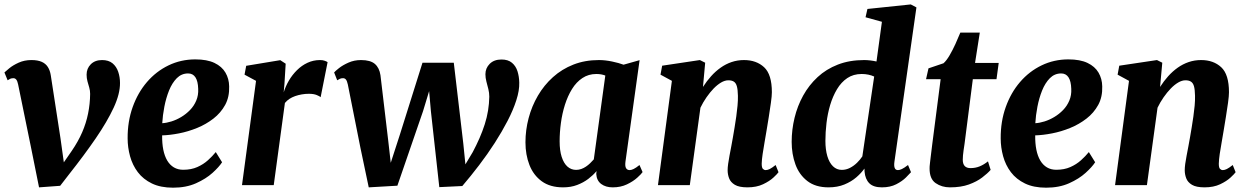

<svg xmlns="http://www.w3.org/2000/svg" viewBox="-20 -837 5637 868"><path d="M62 -455Q59 -470 53.8 -476.8Q48.5 -483.5 40.5 -483.5Q32 -483.5 26 -480.8Q20 -478 14.5 -474L0 -509.5Q5 -514.5 21.8 -528.2Q38.5 -542 64.5 -553.8Q90.5 -565.5 122 -565.5Q150.5 -565.5 168.5 -557.5Q186.5 -549.5 196.2 -534.2Q206 -519 209.5 -497L253.5 -211.5L276.5 -46L234.5 -54L304.5 -155Q333.5 -197.5 351.5 -239Q369.5 -280.5 378.2 -323.8Q387 -367 387.5 -412.5Q387.5 -427.5 383.5 -441Q379.5 -454.5 375.5 -469Q371.5 -483.5 371.5 -499.5Q371.5 -527.5 390.5 -546.5Q409.5 -565.5 441.5 -565.5Q471 -565.5 488.8 -550.8Q506.5 -536 514.5 -512.2Q522.5 -488.5 522.5 -462Q523 -413 493.8 -350Q464.5 -287 412.8 -211.5Q361 -136 293 -50L252 3L156.5 10L120 -171.5Z M984 -103.5Q970.5 -82.5 940.8 -55.5Q911 -28.5 866.2 -8.5Q821.5 11.5 762.5 11.5Q706 11.5 666.8 -7.5Q627.5 -26.5 603.2 -58.5Q579 -90.5 568 -130.5Q557 -170.5 557 -211.5Q556.5 -288 579.8 -353Q603 -418 644.5 -466.2Q686 -514.5 742 -541.5Q798 -568.5 863 -568.5Q916 -568.5 949.5 -552.5Q983 -536.5 999.2 -508.8Q1015.5 -481 1016 -446.5Q1017.5 -398.5 997.8 -362.5Q978 -326.5 944.8 -300.8Q911.5 -275 871 -258.5Q830.5 -242 789.2 -234Q748 -226 713 -225Q712.5 -189 718.2 -160.2Q724 -131.5 736 -111.2Q748 -91 766.2 -80.2Q784.5 -69.5 808 -69.5Q844.5 -69.5 872 -81.8Q899.5 -94 920 -112.5Q940.5 -131 955.5 -149.5ZM830.5 -505Q800.5 -505 779.2 -483.5Q758 -462 744.2 -427.8Q730.5 -393.5 723 -354.5Q715.5 -315.5 713.5 -280Q732.5 -281 755 -288Q777.5 -295 799.2 -308Q821 -321 839 -339.5Q857 -358 867.2 -382.2Q877.5 -406.5 876 -435.5Q875 -470 863.5 -487.5Q852 -505 830.5 -505Z M1074 0 1137.5 -471.5 1085.5 -499.5 1093 -539.5 1247 -565 1271.5 -549 1266 -458.5 1262.5 -419.5Q1271 -447 1286.2 -473Q1301.5 -499 1322.8 -520Q1344 -541 1370.2 -553.2Q1396.5 -565.5 1427 -565.5Q1439.5 -565.5 1448.2 -562.2Q1457 -559 1461 -556L1429.5 -397.5Q1426 -401.5 1412.2 -407.2Q1398.5 -413 1376 -413Q1360 -413 1344.2 -410.2Q1328.5 -407.5 1314.2 -402.5Q1300 -397.5 1288.2 -389.8Q1276.5 -382 1268 -371.5L1217.5 0Z M1647 10 1609.5 -168.5 1552.5 -455Q1549 -471 1544 -477.2Q1539 -483.5 1531 -483.5Q1522 -483.5 1516.8 -480.8Q1511.5 -478 1504.5 -474L1490.5 -509.5Q1495.5 -515.5 1512.5 -529Q1529.5 -542.5 1555.5 -554Q1581.5 -565.5 1612 -565.5Q1654.5 -565.5 1674.8 -548Q1695 -530.5 1700 -497L1735 -202L1746.5 -101L1788 -229L1890 -553.5H2031.5L2074.5 -188L2084 -94L2117 -149Q2134 -181 2147.8 -212.5Q2161.5 -244 2171.5 -275.2Q2181.5 -306.5 2186.5 -337.8Q2191.5 -369 2192 -400Q2192 -417 2187.8 -434Q2183.5 -451 2179 -468Q2174.5 -485 2174.5 -501.5Q2174.5 -529 2194 -548.5Q2213.5 -568 2247 -568Q2277 -568 2294.5 -553.2Q2312 -538.5 2319.5 -514.8Q2327 -491 2327.5 -463.5Q2328.5 -428 2314.2 -383.8Q2300 -339.5 2274.8 -290.8Q2249.5 -242 2216.8 -191Q2184 -140 2146.2 -90.5Q2108.5 -41 2070 4L1966 9L1928 -334.5L1920 -425L1892.5 -334.5L1776.5 2.5Z M2807.5 -105.5Q2805 -85 2810.5 -76.5Q2816 -68 2826.5 -68Q2834 -68 2844.5 -73Q2855 -78 2871 -91L2885 -59Q2879.5 -50.5 2861 -33.8Q2842.5 -17 2814.2 -3.5Q2786 10 2750 10Q2718.5 10 2698 -5.2Q2677.5 -20.5 2675.5 -50.5L2677 -63.5Q2661.5 -45 2639.5 -28.2Q2617.5 -11.5 2589.2 -0.8Q2561 10 2525.5 10Q2467 10 2429.2 -17.5Q2391.5 -45 2373.5 -91.2Q2355.5 -137.5 2355.5 -193.5Q2355.5 -249 2369.8 -303Q2384 -357 2411.8 -404.5Q2439.5 -452 2479.8 -488.2Q2520 -524.5 2572.2 -545Q2624.5 -565.5 2687.5 -565.5Q2715.5 -565.5 2746.8 -559Q2778 -552.5 2799 -544.5L2871.5 -565ZM2716.5 -495.5Q2707.5 -499 2697.2 -500.8Q2687 -502.5 2676 -502.5Q2640.5 -502.5 2613 -484.2Q2585.5 -466 2566 -434.5Q2546.5 -403 2534 -363.5Q2521.5 -324 2515.8 -281.2Q2510 -238.5 2510 -198Q2510 -157 2519.2 -128Q2528.5 -99 2545.2 -84Q2562 -69 2584.5 -69Q2596.5 -69 2607.8 -73Q2619 -77 2629 -83.8Q2639 -90.5 2647.8 -99Q2656.5 -107.5 2664.5 -116.5Z M3158 -444Q3175 -470.5 3194.8 -492.5Q3214.5 -514.5 3237.8 -531Q3261 -547.5 3287.5 -556.5Q3314 -565.5 3343.5 -565.5Q3399.5 -565.5 3434.5 -533Q3469.5 -500.5 3469.5 -420Q3469.5 -403.5 3465.2 -372.8Q3461 -342 3455.5 -308Q3450 -274 3445.5 -247Q3441.5 -222 3436.5 -194.2Q3431.5 -166.5 3427.8 -141Q3424 -115.5 3423.5 -97Q3423.5 -79 3429 -73.5Q3434.5 -68 3441.5 -68Q3450 -68 3460 -73Q3470 -78 3486.5 -91L3499.5 -58.5Q3494.5 -51 3476.8 -34.5Q3459 -18 3429.5 -4Q3400 10 3359 10Q3321.5 10 3302.2 -1.5Q3283 -13 3276.2 -30.8Q3269.5 -48.5 3269.5 -67.5Q3269.5 -79.5 3271.8 -96.2Q3274 -113 3278 -133.5Q3282 -154 3286 -175.5Q3290 -197 3293.5 -217Q3297 -237.5 3301 -261.2Q3305 -285 3308.5 -310Q3312 -335 3314.2 -359Q3316.5 -383 3316 -404Q3315.5 -432 3311.2 -447Q3307 -462 3297.5 -468Q3288 -474 3273 -474Q3257 -474 3240 -464Q3223 -454 3206.2 -436.8Q3189.5 -419.5 3174 -397.2Q3158.5 -375 3146.5 -350L3098.5 0H2954.5L3017.5 -471.5L2966 -499.5L2973.5 -540L3144 -565.5L3168 -553.5Z M4023.5 -105.5Q4021 -87.5 4024.8 -77.8Q4028.5 -68 4039.5 -68Q4047 -68 4057.2 -72.8Q4067.5 -77.5 4085 -91L4098.5 -58.5Q4092.5 -51.5 4075.8 -34.8Q4059 -18 4031.8 -4Q4004.5 10 3967 10Q3928.5 10 3910 -8.5Q3891.5 -27 3888.5 -61L3888 -75Q3874 -55 3851.5 -35.5Q3829 -16 3797.5 -3Q3766 10 3725.5 10Q3667 10 3630 -18.5Q3593 -47 3576 -93.8Q3559 -140.5 3559 -195.5Q3559 -250.5 3572 -304.2Q3585 -358 3611 -405Q3637 -452 3676 -488.2Q3715 -524.5 3767.8 -545Q3820.5 -565.5 3887 -565.5Q3899.5 -565.5 3914.2 -563.8Q3929 -562 3942.5 -559L3967 -738.5L3893 -759L3901.5 -796.5L4097.5 -817L4123 -803.5ZM3932 -491Q3920 -496.5 3905.8 -499.5Q3891.5 -502.5 3875.5 -502.5Q3838 -502.5 3810.5 -484Q3783 -465.5 3764 -433.8Q3745 -402 3733.2 -362.8Q3721.5 -323.5 3716.5 -281.2Q3711.5 -239 3711.5 -200Q3711.5 -161 3720.2 -131.2Q3729 -101.5 3745.8 -85.2Q3762.5 -69 3785.5 -69Q3805 -69 3822.5 -78Q3840 -87 3854.5 -101.2Q3869 -115.5 3878.5 -130Z M4340.5 -186.5Q4338 -170 4336.2 -157.5Q4334.5 -145 4333.5 -134.8Q4332.5 -124.5 4332.5 -115Q4332.5 -96 4341.2 -86.5Q4350 -77 4367.5 -77Q4390 -77 4409.2 -85Q4428.5 -93 4446.5 -107.5L4458.5 -69Q4444.5 -53 4420.2 -34.5Q4396 -16 4360.2 -3Q4324.5 10 4274.5 10Q4237.5 10 4209.8 -9.2Q4182 -28.5 4182.5 -76.5Q4182.5 -80 4182.8 -85.5Q4183 -91 4184.5 -102.2Q4186 -113.5 4188.2 -133.2Q4190.5 -153 4194.5 -184.5L4232.5 -479H4166.5L4177.5 -528L4245.5 -551Q4259 -563 4273 -587Q4287 -611 4299.5 -638.5Q4312 -666 4321.5 -689.5H4409.5L4388 -552.5H4495L4485 -479H4378Z M4931 -103.5Q4917.5 -82.5 4887.8 -55.5Q4858 -28.5 4813.2 -8.5Q4768.5 11.5 4709.5 11.5Q4653 11.5 4613.8 -7.5Q4574.5 -26.5 4550.2 -58.5Q4526 -90.5 4515 -130.5Q4504 -170.5 4504 -211.5Q4503.5 -288 4526.8 -353Q4550 -418 4591.5 -466.2Q4633 -514.5 4689 -541.5Q4745 -568.5 4810 -568.5Q4863 -568.5 4896.5 -552.5Q4930 -536.5 4946.2 -508.8Q4962.5 -481 4963 -446.5Q4964.5 -398.5 4944.8 -362.5Q4925 -326.5 4891.8 -300.8Q4858.5 -275 4818 -258.5Q4777.5 -242 4736.2 -234Q4695 -226 4660 -225Q4659.5 -189 4665.2 -160.2Q4671 -131.5 4683 -111.2Q4695 -91 4713.2 -80.2Q4731.5 -69.5 4755 -69.5Q4791.5 -69.5 4819 -81.8Q4846.5 -94 4867 -112.5Q4887.5 -131 4902.5 -149.5ZM4777.5 -505Q4747.5 -505 4726.2 -483.5Q4705 -462 4691.2 -427.8Q4677.5 -393.5 4670 -354.5Q4662.5 -315.5 4660.5 -280Q4679.5 -281 4702 -288Q4724.5 -295 4746.2 -308Q4768 -321 4786 -339.5Q4804 -358 4814.2 -382.2Q4824.5 -406.5 4823 -435.5Q4822 -470 4810.5 -487.5Q4799 -505 4777.5 -505Z M5224.5 -444Q5241.5 -470.5 5261.2 -492.5Q5281 -514.5 5304.2 -531Q5327.5 -547.5 5354 -556.5Q5380.5 -565.5 5410 -565.5Q5466 -565.5 5501 -533Q5536 -500.5 5536 -420Q5536 -403.5 5531.8 -372.8Q5527.5 -342 5522 -308Q5516.5 -274 5512 -247Q5508 -222 5503 -194.2Q5498 -166.5 5494.2 -141Q5490.5 -115.5 5490 -97Q5490 -79 5495.5 -73.5Q5501 -68 5508 -68Q5516.5 -68 5526.5 -73Q5536.5 -78 5553 -91L5566 -58.5Q5561 -51 5543.2 -34.5Q5525.5 -18 5496 -4Q5466.5 10 5425.5 10Q5388 10 5368.8 -1.5Q5349.5 -13 5342.8 -30.8Q5336 -48.5 5336 -67.5Q5336 -79.5 5338.2 -96.2Q5340.5 -113 5344.5 -133.5Q5348.5 -154 5352.5 -175.5Q5356.5 -197 5360 -217Q5363.5 -237.5 5367.5 -261.2Q5371.5 -285 5375 -310Q5378.5 -335 5380.8 -359Q5383 -383 5382.5 -404Q5382 -432 5377.8 -447Q5373.5 -462 5364 -468Q5354.5 -474 5339.5 -474Q5323.5 -474 5306.5 -464Q5289.5 -454 5272.8 -436.8Q5256 -419.5 5240.5 -397.2Q5225 -375 5213 -350L5165 0H5021L5084 -471.5L5032.5 -499.5L5040 -540L5210.5 -565.5L5234.5 -553.5Z"/></svg>

Font: Merriweather 24pt ExtraBold
Style: Italic
Weight: 800
Italic angle: -7.8°
Version: Version 2.101